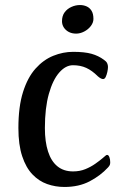

<svg xmlns="http://www.w3.org/2000/svg" viewBox="-20 -730 483 763"><path d="M236.1 13Q200 13 167.3 1.4Q134.5 -10.2 108.9 -37Q83.2 -63.7 68.2 -109.1Q53.1 -154.4 53.1 -221.1Q53.1 -306.1 71.5 -364.3Q89.9 -422.5 121.2 -457.4Q152.5 -492.4 191.5 -508.2Q230.4 -524 270.6 -524Q316 -524 343.8 -516.2Q371.6 -508.3 392.9 -492.4Q402.5 -486 405.8 -478.9Q409.1 -471.9 409.1 -464Q409.1 -455.7 406.6 -444.2Q404.1 -432.7 400.1 -424.3Q396.2 -415.8 389.6 -415.8Q381.3 -415.8 368.6 -427Q346.1 -449.5 322.8 -460.2Q299.6 -470.8 270 -470.8Q240.9 -470.8 215.4 -441.7Q189.8 -412.6 174.1 -356.7Q158.4 -300.8 158.4 -221.1Q158.4 -166.6 170.9 -128Q183.3 -89.3 208.2 -69.1Q233.1 -48.8 270.4 -48.8Q297 -48.8 319.1 -57.8Q341.2 -66.8 358.9 -79.4Q376.7 -92 387.6 -101.3Q397 -109 399.8 -111.7Q402.7 -114.4 405.7 -114.4Q411.3 -114.4 414.7 -105.5Q418 -96.5 418 -85Q418 -78.9 416.4 -74.8Q414.8 -70.7 409.5 -64.8Q379 -31.7 336.2 -9.4Q293.3 13 236.1 13ZM282.6 -596.4Q265.8 -596.4 253.2 -603.1Q240.6 -609.9 233.5 -621Q226.4 -632 226.4 -645.6Q226.4 -666.9 236.7 -680.9Q247.1 -695 263.8 -702.5Q280.5 -710 297.9 -710Q311.7 -710 324 -704.7Q336.2 -699.4 343.7 -687.4Q351.3 -675.4 351.3 -654.7Q351.3 -640.1 340.8 -626.4Q330.4 -612.8 314.4 -604.6Q298.5 -596.4 282.6 -596.4Z"/></svg>

Font: Briem Hand Thin
Style: Regular
Weight: 100
Designer: Gunnlaugur SE Briem, Eben Sorkin
Foundry: Sorkin Type Co.
Version: Version 1.003